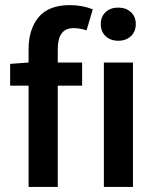

<svg xmlns="http://www.w3.org/2000/svg" viewBox="-20 -738 618 758"><path d="M92.8 0V-399.9H20V-485.8L92.8 -491.2V-542Q92.8 -623 132.6 -670.4Q172.4 -717.8 255.9 -717.8Q304.7 -717.8 346.2 -701.2L321.8 -618.2Q294.9 -627 270 -627Q208 -627 208 -543.9V-491.2H304.2V-399.9H208V0ZM390.1 0V-491.2H504.9V0ZM377.9 -643.1Q377.9 -672.4 397 -690.2Q416 -708 446.8 -708Q477.5 -708 496.8 -690.2Q516.1 -672.4 516.1 -643.1Q516.1 -613.3 496.8 -595.2Q477.5 -577.1 446.8 -577.1Q416 -577.1 397 -595.2Q377.9 -613.3 377.9 -643.1Z"/></svg>

Font: Source Sans 3 Semibold
Style: Regular
Weight: 600
Designer: Paul D. Hunt
Foundry: Adobe
Version: Version 3.052;hotconv 1.1.0;makeotfexe 2.6.0